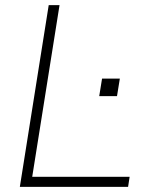

<svg xmlns="http://www.w3.org/2000/svg" viewBox="-20 -725 572 745"><path d="M57 0 169 -705H211L105 -39H483L477 0ZM365 -352 376 -420H445L434 -352Z"/></svg>

Font: Mulish ExtraLight ExtraLight
Style: Italic
Weight: 250
Italic angle: -9°
Version: Version 3.603